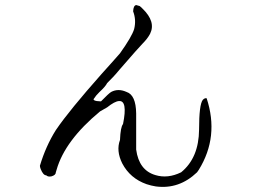

<svg xmlns="http://www.w3.org/2000/svg" viewBox="-20 -711 1040 760"><path d="M353 -322Q345 -314 363 -311Q371 -310 375.5 -310Q380 -310 380 -310Q410 -341 420 -347Q448 -362 481 -347Q518 -335 519 -262V-119Q530 -37 595 -18Q644 -3 697 -29Q767 -86 768 -198Q768 -298 783 -316Q791 -324 798 -322Q848 -170 767 -39Q765 -37 763.5 -34Q762 -31 760 -29Q689 39 597 27Q578 24 560 18Q495 -5 464 -64Q439 -114 455 -157Q457 -208 467 -220Q486 -314 451 -311Q434 -310 404 -286L376 -270Q237 -155 204 -39Q203 -37 202.5 -34Q202 -31 201 -29Q201 -18 184 -13Q170 -10 163 -17Q151 -17 141 -42Q138 -50 138 -55Q161 -132 201 -196Q229 -237 274 -292Q319 -347 381 -417Q406 -445 424.5 -465.5Q443 -486 455 -500Q502 -566 511 -596Q520 -632 507 -666Q508 -689 519 -691Q519 -691 522.5 -690Q526 -689 533 -687Q536 -685 539 -682Q542 -679 544 -677Q598 -625 574 -577Q564 -558 544 -538Q530 -524 452 -434Q439 -418 427 -405.5Q415 -393 404 -382Q398 -369 373 -346Q358 -331 353 -322Z"/></svg>

Font: New Tegomin
Style: Regular
Weight: 400
Designer: Kyosuke Nagai
Version: Version 1.000